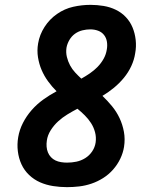

<svg xmlns="http://www.w3.org/2000/svg" viewBox="-20 -763 640 791"><path d="M256 8Q227 8 198.5 3.5Q170 -1 145 -12Q120 -23 100 -42Q80 -61 68.5 -86Q57 -111 53.5 -140Q50 -169 55 -198Q60 -228 74.5 -256.5Q89 -285 110.5 -309.5Q132 -334 158.5 -353Q185 -372 213 -387Q194 -406 178 -428Q162 -450 151.5 -474.5Q141 -499 136.5 -527Q132 -555 137 -584Q143 -620 163.5 -652Q184 -684 215 -705.5Q246 -727 281.5 -735Q317 -743 353 -743Q380 -743 407 -738.5Q434 -734 457.5 -722.5Q481 -711 498.5 -692.5Q516 -674 526 -650Q536 -626 539 -598.5Q542 -571 537 -544Q533 -517 521 -491Q509 -465 490.5 -442.5Q472 -420 449.5 -401.5Q427 -383 402 -368Q423 -348 441.5 -325.5Q460 -303 472.5 -276.5Q485 -250 490.5 -220Q496 -190 491 -158Q487 -133 475.5 -109Q464 -85 446 -64.5Q428 -44 405 -29.5Q382 -15 357 -6.5Q332 2 306.5 5Q281 8 256 8ZM315 -439Q333 -449 350.5 -461Q368 -473 382.5 -488Q397 -503 407 -521Q417 -539 420 -559Q423 -575 420.5 -591Q418 -607 408.5 -619Q399 -631 384 -636.5Q369 -642 352 -642Q336 -642 319.5 -638Q303 -634 289 -624Q275 -614 266 -598.5Q257 -583 254 -567Q251 -547 255.5 -528.5Q260 -510 268.5 -494Q277 -478 289.5 -464.5Q302 -451 315 -439ZM256 -93Q276 -93 295 -97Q314 -101 331 -111.5Q348 -122 359.5 -139Q371 -156 374 -176Q377 -198 371.5 -218.5Q366 -239 355 -256Q344 -273 329.5 -287.5Q315 -302 299 -315Q278 -304 257.5 -291.5Q237 -279 219.5 -263Q202 -247 189 -226.5Q176 -206 173 -184Q171 -171 172 -158.5Q173 -146 177.5 -135Q182 -124 190 -115.5Q198 -107 208.5 -102Q219 -97 231.5 -95Q244 -93 256 -93Z"/></svg>

Font: Iosevka Curly Slab ExObl
Style: Bold
Weight: 700
Width: 7
Italic angle: -9°
Monospace: yes
Designer: Belleve Invis
Foundry: Belleve Invis
Version: Version 11.0.0; ttfautohint (v1.8.3)